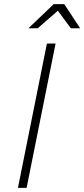

<svg xmlns="http://www.w3.org/2000/svg" viewBox="-20 -911 408 931"><path d="M368.5 -774H323.5L260.5 -859L163 -774H118L240.5 -891H291.5ZM109 0H67L207.5 -700H249.5Z"/></svg>

Font: Argentum Sans ExtraLight
Style: Italic
Weight: 200
Italic angle: -11°
Designer: Julieta Ulanovsky (font), Cristiano Sobral (main changes and remaster)
Foundry: Julieta Ulanovsky (font), Cristiano Sobral (main changes and remaster)
Version: Version 2.007;June 15, 2022;FontCreator 14.0.0.2814 64-bit; 